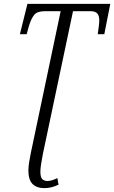

<svg xmlns="http://www.w3.org/2000/svg" viewBox="-20 -734 591 994"><path d="M210 240Q170 240 148.5 218.5Q127 197 127 148Q127 131 131 105Q135 79 140 56L294 -676H212Q173 -676 157.5 -657.5Q142 -639 130 -600L118 -557H83L122 -714H551L520 -557H486Q489 -577 491.5 -597.5Q494 -618 494 -629Q494 -652 484 -664Q474 -676 449 -676H358L202 63Q197 89 193 114Q189 139 189 154Q189 184 199 193.5Q209 203 225 203Q237 203 250 199Q263 195 277 188L283 222Q246 240 210 240Z"/></svg>

Font: Noto Serif ExtraCondensed Light
Style: Italic
Weight: 300
Width: 2
Italic angle: -12°
Designer: Monotype Design Team
Foundry: Monotype Imaging Inc.
Version: Version 2.014; ttfautohint (v1.8.4.7-5d5b)